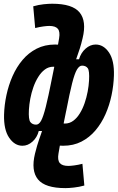

<svg xmlns="http://www.w3.org/2000/svg" viewBox="-20 -763 626 1018"><path d="M326.7 234.4Q219.2 234.4 181.4 188.2Q143.6 142.1 165.5 51.8Q171.4 27.8 176.8 9.5Q182.1 -8.8 187.5 -23.9Q192.9 -39.1 198 -54Q203.1 -68.8 208.5 -85.4L205.1 -99.1L275.4 -446.3L281.2 -489.7L293.5 -560.5Q299.3 -595.2 286.6 -610.4Q273.9 -625.5 241.2 -625.5Q230 -625.5 209.5 -622.8Q189 -620.1 166.5 -614.3L156.2 -729.5Q185.1 -737.8 211.9 -740.5Q238.8 -743.2 256.8 -743.2Q364.3 -743.2 402.1 -697Q439.9 -650.9 418 -560.5Q410.6 -528.8 403.3 -506.3Q396 -483.9 389.2 -464.8Q382.3 -445.8 375 -423.3L378.4 -409.7L308.1 -62.5L302.2 -19L290 51.8Q284.2 85.9 296.9 101.3Q309.6 116.7 342.3 116.7Q353.5 116.7 374 114Q394.5 111.3 417 105.5L427.2 220.7Q398.9 228.5 371.8 231.4Q344.7 234.4 326.7 234.4ZM99.1 9.8Q57.6 9.8 28.6 -32.7Q-0.5 -75.2 1.5 -154.8Q2.9 -206.1 14.2 -258.8Q25.4 -311.5 46.6 -359.6Q67.9 -407.7 99.6 -445.3Q131.3 -482.9 174.3 -504.9Q217.3 -526.9 272 -526.9Q296.4 -526.9 324.5 -522.9Q352.5 -519 368.7 -513.7L331.5 -401.4Q314.9 -405.3 294.7 -407.2Q274.4 -409.2 262.7 -409.2Q237.8 -409.2 218 -394.5Q198.2 -379.9 182.9 -355.2Q167.5 -330.6 157 -300.8Q146.5 -271 140.6 -239.7Q134.8 -208.5 133.3 -181.2Q130.4 -129.4 141.1 -115.7Q151.9 -102.1 171.4 -102.1Q186.5 -102.1 198 -123Q209.5 -144 222.7 -196.3Q235.8 -248.5 254.4 -341.8L246.1 -68.4H185.5Q176.8 -34.2 152.3 -12.2Q127.9 9.8 99.1 9.8ZM314.5 9.8Q290.5 9.8 262.2 5.6Q233.9 1.5 217.8 -3.4L254.9 -115.7Q272 -111.8 292 -109.9Q312 -107.9 323.7 -107.9Q348.6 -107.9 368.4 -122.6Q388.2 -137.2 403.3 -161.9Q418.5 -186.5 428.7 -216.3Q439 -246.1 444.8 -277.3Q450.7 -308.6 452.1 -335.9Q455.1 -388.2 445.1 -401.6Q435.1 -415 415 -415Q400.4 -415 387.9 -394Q375.5 -373 362.3 -321Q349.1 -269 331.1 -175.3L340.3 -448.7H398.9Q409.2 -483.4 433.8 -505.1Q458.5 -526.9 487.3 -526.9Q529.3 -526.9 557.9 -484.6Q586.4 -442.4 584 -362.3Q582.5 -311 571.5 -258.3Q560.5 -205.6 539.3 -157.5Q518.1 -109.4 486.3 -71.8Q454.6 -34.2 411.9 -12.2Q369.1 9.8 314.5 9.8Z"/></svg>

Font: Cascadia Code PL
Style: Italic
Weight: 400
Italic angle: -10°
Monospace: yes
Designer: Aaron Bell
Foundry: Saja Typeworks
Version: Version 2404.023